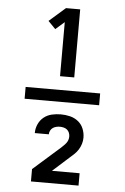

<svg xmlns="http://www.w3.org/2000/svg" viewBox="-62 -844 674 1037"><g transform="rotate(5 275.0 -325.5)"><path d="M73 -293V-357H477V-293ZM253 -431V-724L205 -682L165 -723L253 -800H330V-431ZM146 149V82L292 -47Q299 -54 306 -60.5Q313 -67 319 -75Q325 -83 328 -92Q331 -101 331 -111Q331 -121 327 -131Q323 -141 315 -147.5Q307 -154 296.5 -156.5Q286 -159 276 -159Q266 -159 256 -156.5Q246 -154 238 -148.5Q230 -143 225 -133.5Q220 -124 220 -114V-113H144V-115Q144 -139 154.5 -162Q165 -185 184 -200Q203 -215 227 -220.5Q251 -226 276 -226Q301 -226 325.5 -220Q350 -214 369.5 -198.5Q389 -183 398.5 -159.5Q408 -136 408 -111Q408 -94 403 -77.5Q398 -61 389 -46.5Q380 -32 367.5 -20Q355 -8 342 3L254 82H404V149Z"/></g></svg>

Font: Lode Dark
Style: Bold
Weight: 700
Monospace: yes
Designer: Belleve Invis
Foundry: Belleve Invis
Version: Version 29.2.0; ttfautohint (v1.8.3)